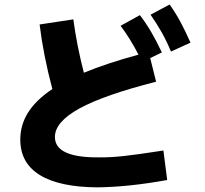

<svg xmlns="http://www.w3.org/2000/svg" viewBox="-20 -802 904 845"><path d="M69.3 -187.5Q69.3 -252.4 104 -307.4Q138.7 -362.3 210.4 -410.2Q170.9 -558.6 154.3 -694.3L302.7 -716.8Q318.4 -600.6 349.1 -481.9Q449.7 -523.4 589.4 -561.5Q553.7 -631.3 510.7 -688.5L595.7 -735.4Q623 -699.7 645.8 -660.6Q668.5 -621.6 692.4 -571.3L641.1 -546.4L667 -442.4Q439 -384.3 330.3 -325Q221.7 -265.6 221.7 -199.2Q221.7 -153.3 270.3 -130.9Q318.8 -108.4 417 -109.4Q465.3 -108.9 524.2 -115.2Q583 -121.6 699.2 -139.6L715.8 -9.8Q546.9 21 408.2 22.5Q241.7 21.5 155.5 -31.5Q69.3 -84.5 69.3 -187.5ZM642.6 -737.3 726.6 -782.2Q752.9 -745.1 774.2 -705.6Q795.4 -666 818.4 -614.3L732.4 -575.2Q713.4 -621.1 691.9 -659.2Q670.4 -697.3 642.6 -737.3Z"/></svg>

Font: Pretendard GOV ExtraBold
Style: Regular
Weight: 800
Designer: Base glyphs from Inter by Rasmus Andersson; Hangeul glyphs from Noto Sans CJK(Source Han Sans) by Jang Soo-young and Kan
Foundry: Kil Hyung-jin
Version: Version 1.309